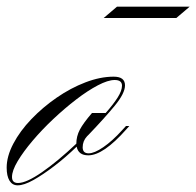

<svg xmlns="http://www.w3.org/2000/svg" viewBox="-76 -547 589 576"><path d="M-23 9Q-39 9 -47.5 -5Q-56 -19 -56 -44Q-56 -78 -36 -116Q-16 -154 18 -189.5Q52 -225 94 -254Q136 -283 180.5 -300Q225 -317 265 -317Q299 -317 299 -291Q299 -267 268 -229.5Q237 -192 190 -143Q187 -140 185 -138Q172 -124 172 -105Q172 -87 190 -87Q207 -87 234 -105.5Q261 -124 290 -156L302 -169H312L303 -159Q234 -81 189 -81Q159 -81 154 -107Q121 -75 87 -49Q53 -23 24.5 -7Q-4 9 -23 9ZM-22 2Q3 2 50 -30.5Q97 -63 153 -116Q153 -138 163.5 -158Q174 -178 200 -208H241Q264 -234 277 -254.5Q290 -275 290 -290Q290 -307 268 -307Q248 -307 217.5 -291Q187 -275 152.5 -248.5Q118 -222 84 -190Q50 -158 22 -125Q-6 -92 -23 -63.5Q-40 -35 -40 -16Q-40 2 -22 2ZM235 -493 275 -527H493L453 -493Z"/></svg>

Font: Ballet 16pt
Style: Regular
Weight: 400
Designer: Maximiliano R. Sproviero
Foundry: Omnibus-Type
Version: Version 1.100; ttfautohint (v1.8.3)